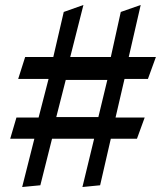

<svg xmlns="http://www.w3.org/2000/svg" viewBox="-20 -749 646 771"><path d="M69 2 118 -192H21L46 -277H135L175 -432H53L81 -520H194L236 -701L315 -729L262 -520H425L465 -701L545 -729L497 -520H606L574 -432H480L444 -277H561L530 -192H425L382 -5L311 2L358 -192H189L142 -5ZM206 -279H375L411 -428H244Z"/></svg>

Font: Wittgenstein Semibold
Style: Regular
Weight: 600
Designer: Jörg Drees
Foundry: Jörg Drees
Version: Version 1.303; ttfautohint (v1.8.4.7-5d5b)